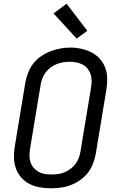

<svg xmlns="http://www.w3.org/2000/svg" viewBox="-20 -1001 640 1029"><path d="M253 8Q223 8 193.5 3Q164 -2 138.5 -15Q113 -28 94 -49.5Q75 -71 65.5 -97.5Q56 -124 55 -154.5Q54 -185 59 -215L116 -560Q121 -586 131 -612Q141 -638 158.5 -660.5Q176 -683 200 -699.5Q224 -716 250 -726Q276 -736 303 -741Q330 -746 357 -746Q387 -746 416 -739.5Q445 -733 470.5 -720Q496 -707 515 -686Q534 -665 544 -638Q554 -611 554.5 -580.5Q555 -550 550 -520L493 -175Q488 -149 478 -123Q468 -97 450.5 -74.5Q433 -52 409 -35.5Q385 -19 359 -9Q333 1 306 4.5Q279 8 253 8ZM254 -66Q272 -66 289.5 -68Q307 -70 324 -77Q341 -84 356.5 -95Q372 -106 383.5 -121Q395 -136 401.5 -153Q408 -170 411 -187L468 -532Q471 -551 471 -569Q471 -587 465.5 -603.5Q460 -620 449 -633.5Q438 -647 422.5 -655Q407 -663 389.5 -666.5Q372 -670 353 -670Q335 -670 318 -667Q301 -664 284 -657.5Q267 -651 251.5 -639.5Q236 -628 225 -613.5Q214 -599 207.5 -582Q201 -565 198 -548L141 -203Q138 -185 138 -166.5Q138 -148 143.5 -131.5Q149 -115 160 -102Q171 -89 186 -80.5Q201 -72 218.5 -69Q236 -66 254 -66ZM391 -794 267 -929 337 -981 448 -836Z"/></svg>

Font: Iosevka Curly Extended
Style: Italic
Weight: 400
Width: 7
Italic angle: -9°
Monospace: yes
Designer: Belleve Invis
Foundry: Belleve Invis
Version: Version 11.1.0; ttfautohint (v1.8.3)